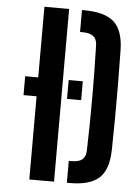

<svg xmlns="http://www.w3.org/2000/svg" viewBox="-56 -843 641 886"><g transform="rotate(5 265.0 -400.0)"><path d="M53 -473H142V-385.5H53ZM254.5 -473H320V-385.5H254.5ZM113.5 0V-800H228V0ZM287.5 0V-101.5H301Q335 -101.5 350.5 -115.2Q366 -129 366.5 -157.5Q368.5 -223 369.2 -282.8Q370 -342.5 370 -400.5Q370 -458.5 369.2 -518.5Q368.5 -578.5 366.5 -643.5Q366 -671.5 349.8 -685Q333.5 -698.5 298 -698.5H287.5V-800H298Q394.5 -800 437 -760.8Q479.5 -721.5 481 -631Q482.5 -548.5 483 -474.5Q483.5 -400.5 483 -326.2Q482.5 -252 481 -169.5Q479.5 -79 437.5 -39.5Q395.5 0 301 0Z"/></g></svg>

Font: Big Shoulders Stencil Text Thin
Style: Bold
Weight: 700
Version: Version 2.001